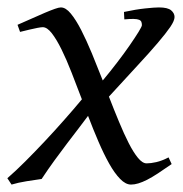

<svg xmlns="http://www.w3.org/2000/svg" viewBox="-34 -477 494 517"><path d="M428.2 -35.2Q407.2 -20.5 391.1 -10Q375 0.5 362.1 7.1Q349.1 13.7 338.6 16.8Q328.1 20 318.8 20Q304.2 20 289.3 4.6Q274.4 -10.7 260 -36.4Q245.6 -62 231.2 -95.5Q216.8 -128.9 203.1 -165Q191.9 -149.9 177.5 -131.1Q163.1 -112.3 146.7 -90.8Q130.4 -69.3 112.8 -45.2Q95.2 -21 78.1 4.9Q60.1 7.3 37.6 11Q15.1 14.6 -2.9 20L-14.2 2.9Q8.3 -16.6 34.2 -42.5Q60.1 -68.4 86.7 -96.7Q113.3 -125 138.9 -154.1Q164.6 -183.1 186.5 -209.5Q172.4 -246.6 158.7 -281.7Q145 -316.9 131.6 -344Q118.2 -371.1 105.5 -387.5Q92.8 -403.8 81.1 -403.8Q76.7 -403.8 66.7 -401.9Q56.6 -399.9 46.4 -397.5Q34.2 -394.5 20 -391.1L13.2 -410.2Q33.7 -418.9 52.5 -427.5Q71.3 -436 86.9 -442.6Q102.5 -449.2 113.5 -453.1Q124.5 -457 129.9 -457Q143.1 -457 156.7 -440.4Q170.4 -423.8 184.6 -396.2Q198.7 -368.7 213.4 -333.3Q228 -297.9 242.7 -260.3Q262.7 -284.2 281.7 -309.1Q300.8 -334 315.4 -355.2Q330.1 -376.5 339.1 -391.1Q348.1 -405.8 348.1 -409.2Q348.1 -414.1 346.7 -418Q345.2 -421.9 340.3 -423.8Q335.4 -425.8 325.9 -426Q316.4 -426.3 300.8 -424.8L299.8 -444.8Q332 -451.7 356.9 -454.3Q381.8 -457 394 -457Q417.5 -457 426.8 -449.2Q436 -441.4 436 -431.2Q436 -421.4 424.6 -404.5Q413.1 -387.7 390.9 -361.6Q368.7 -335.4 335.4 -299.6Q302.2 -263.7 259.3 -216.8Q272.9 -181.6 286.4 -149.2Q299.8 -116.7 312.5 -91.8Q325.2 -66.9 337.4 -52Q349.6 -37.1 360.8 -37.1Q372.1 -37.1 387 -40.5Q401.9 -43.9 419.9 -53.2Z"/></svg>

Font: Gentium Plus Afr
Style: Italic
Weight: 400
Italic angle: -8°
Designer: J. Victor Gaultney, Annie Olsen, Iska Routamaa, Becca Hirsbrunner
Foundry: SIL International
Version: Version 5.000